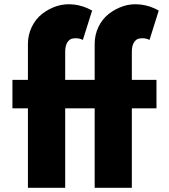

<svg xmlns="http://www.w3.org/2000/svg" viewBox="-20 -893 806 913"><path d="M39.1 -377.9V-513.2H112.8V-684.1Q112.8 -727.1 130.9 -764.6Q148.9 -802.2 179.9 -826.7Q210.9 -851.1 249.3 -863.8Q287.6 -876.5 332.3 -871.3Q377 -866.2 418 -842.8L374 -703.1Q364.7 -708.5 351.8 -710.4Q338.9 -712.4 324.5 -709.7Q310.1 -707 300 -690.9Q290 -674.8 290 -647V-513.2H430.2V-684.1Q430.2 -727.1 448 -764.6Q465.8 -802.2 497.1 -826.7Q528.3 -851.1 566.4 -863.8Q604.5 -876.5 649.2 -871.3Q693.8 -866.2 734.9 -842.8L690.9 -703.1Q681.6 -708.5 668.7 -710.4Q655.8 -712.4 641.4 -709.7Q627 -707 616.9 -690.9Q606.9 -674.8 606.9 -647V-513.2H724.1V-377.9H606.9V0H430.2V-377.9H290V0H112.8V-377.9Z"/></svg>

Font: Hussar Preview
Style: Bold
Weight: 700
Foundry: Cannot Into Space Fonts, PlusOne Fonts
Version: Version 2.29RC2 "Millennial"